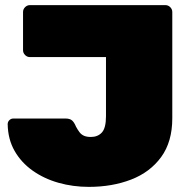

<svg xmlns="http://www.w3.org/2000/svg" viewBox="-20 -720 742 750"><path d="M327 10Q265 10 208.5 -6Q152 -22 107.5 -53.5Q63 -85 37 -130.5Q11 -176 10 -235Q10 -244 16.5 -250.5Q23 -257 32 -257H236Q253 -257 261.5 -249.5Q270 -242 277 -225Q284 -212 291 -203Q298 -194 308.5 -189.5Q319 -185 335 -185Q362 -185 378 -202.5Q394 -220 394 -266V-497H97Q86 -497 78 -505Q70 -513 70 -524V-673Q70 -684 78 -692Q86 -700 97 -700H626Q637 -700 645 -692Q653 -684 653 -673V-258Q653 -166 609.5 -106.5Q566 -47 492 -18.5Q418 10 327 10Z"/></svg>

Font: Rubik Black
Style: Regular
Weight: 900
Designer: Hubert and Fischer
Foundry: Hubert and Fischer
Version: Version 2.300;gftools[0.9.30]